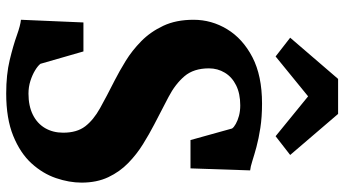

<svg xmlns="http://www.w3.org/2000/svg" viewBox="-248 -772 1030 573"><g transform="rotate(90 266.5 -485.0)"><path d="M258.5 11Q202 11 158.5 0.5Q115 -10 85 -20.8Q55 -31.5 38.5 -33L46.5 -219.5H133L170 -91Q176.5 -83 189.8 -75Q203 -67 221 -61.2Q239 -55.5 259 -55.5Q295.5 -55.5 321.8 -68.5Q348 -81.5 361.8 -105Q375.5 -128.5 375.5 -159Q375.5 -200 356.5 -224.8Q337.5 -249.5 302.5 -269Q267.5 -288.5 219 -313Q192.5 -326.5 161.5 -345.5Q130.5 -364.5 102.5 -392Q74.5 -419.5 56.5 -457.8Q38.5 -496 38.5 -548Q38.5 -602 66.8 -648.5Q95 -695 150.2 -723.8Q205.5 -752.5 288.5 -752.5Q329 -752.5 361.2 -747.5Q393.5 -742.5 418.2 -735.8Q443 -729 460.2 -723.5Q477.5 -718 488 -717L482 -539H397.5L363 -663Q359.5 -668.5 349.2 -674.2Q339 -680 324.8 -683.8Q310.5 -687.5 294 -687.5Q259 -687.5 234.2 -675.2Q209.5 -663 196.5 -641.5Q183.5 -620 183.5 -594Q183.5 -548.5 207 -521Q230.5 -493.5 268.8 -473.5Q307 -453.5 351.5 -430.5Q379.5 -416 409.8 -397.2Q440 -378.5 466 -353.2Q492 -328 508.2 -293.8Q524.5 -259.5 524.5 -214Q524.5 -177 511 -137.5Q497.5 -98 467 -64.5Q436.5 -31 385 -10Q333.5 11 258.5 11ZM148 -793 92 -836.5 215 -979.5H319.5L442 -836.5L386 -793L267 -890Z"/></g></svg>

Font: Merriweather 24pt SemiCondensed Black
Style: Regular
Weight: 900
Width: 4
Designer: Eben Sorkin
Foundry: Eben Sorkin
Version: Version 2.100